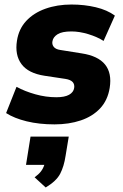

<svg xmlns="http://www.w3.org/2000/svg" viewBox="-20 -539 546 849"><path d="M7 0ZM221 11Q153 11 98 -2.5Q43 -16 7 -39L53 -155Q90 -135 136.5 -122Q183 -109 229 -109Q266 -109 285.5 -120Q305 -131 308 -150Q313 -183 270 -190L177 -204Q105 -215 75 -255.5Q45 -296 55 -359Q63 -411 96 -446.5Q129 -482 181 -500.5Q233 -519 296 -519Q353 -519 403.5 -507Q454 -495 488 -470L438 -358Q410 -376 370.5 -388Q331 -400 296 -400Q254 -400 234.5 -387.5Q215 -375 212 -357Q209 -343 217.5 -332Q226 -321 247 -318L341 -303Q486 -281 465 -150Q456 -95 422.5 -59.5Q389 -24 337 -6.5Q285 11 221 11ZM182 290 133 245Q151 232 161 219Q171 206 176 190H95L115 65H284L270 150Q263 197 246 229.5Q229 262 182 290Z"/></svg>

Font: Winston ExtraBold
Style: Italic
Weight: 800
Italic angle: -9°
Designer: Original fonts by Vernon Adams / Changes by Cristiano Sobral
Foundry: Original fonts by Vernon Adams / Changes by Cristiano Sobral
Version: Version 2.503;July 17, 2020;FontCreator 13.0.0.2655 64-bit